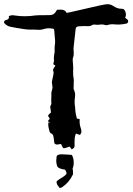

<svg xmlns="http://www.w3.org/2000/svg" viewBox="-20 -721 640 927"><path d="M215.3 -130.9 216.3 -129.9 218.8 -128.4 219.7 -128.9 222.2 -129.4 221.2 -130.4 219.7 -130.9ZM214.8 -131.3 213.9 -134.3 212.9 -137.7Q212.9 -141.6 216.8 -143.6Q219.7 -145 219.7 -147.5Q219.7 -149.4 217.8 -151.9Q212.4 -159.7 212.4 -162.6V-163.1Q212.4 -165.5 220.2 -172.9Q221.2 -172.9 226.1 -177.7L224.6 -190.4L222.7 -204.1V-209Q228 -214.4 228 -223.1V-224.6L227.5 -232.9V-240.7L228 -256.3V-272L229 -278.8L231 -285.6Q233.4 -294.4 233.4 -299.3V-301.3Q233.4 -305.7 231.9 -312.5L231 -318.8L230.5 -325.2Q231 -329.1 232.4 -335.9L234.9 -346.7L236.3 -354L237.8 -361.8Q238.8 -365.7 238.8 -369.1Q238.8 -373.5 237.3 -377.4Q236.3 -379.9 236.3 -382.8Q236.3 -386.7 238.8 -391.1L247.6 -403.8L237.3 -411.1L238.8 -418.5L240.7 -426.3L240.2 -434.6V-442.9L241.2 -453.6L242.7 -464.4L243.7 -466.3V-490.7Q243.7 -499 244.6 -504.4Q246.1 -509.8 246.1 -518.1V-522L245.6 -531.2L244.6 -540L243.2 -559.1L241.2 -578.6L238.3 -582Q226.1 -584.5 215.3 -584.5Q202.1 -584.5 190.9 -580.6Q181.2 -577.1 170.4 -577.1H165.5L147 -578.1H124.5Q111.3 -578.1 94.7 -580.6L77.6 -583.5L61 -585.9L45.9 -588.9L30.3 -591.8Q16.1 -594.2 2.4 -607.4Q-0.5 -610.4 -0.5 -613.8Q-0.5 -615.2 0 -616.7Q1.5 -622.1 6.8 -623.5Q23.4 -627 23.4 -637.7Q23.4 -640.1 22.5 -643.1Q30.8 -647 39.1 -647.5L46.4 -647L53.2 -646Q76.7 -642.6 100.1 -642.6Q125.5 -642.6 150.4 -646.5Q157.2 -647.5 168.9 -647.5H187.5L201.2 -647.9H219.2Q241.7 -647.9 251 -667L252.9 -669.9L255.4 -673.8L269 -674.3H273.9Q278.3 -674.3 281.7 -673.8Q295.4 -671.4 301.8 -658.7L309.6 -660.2L316.9 -661.6L460 -694.3L485.4 -699.2Q492.2 -700.7 498.5 -700.7Q513.7 -700.7 525.4 -692.9Q546.9 -678.7 564.5 -678.7H567.4Q584 -678.7 587.4 -656.7Q587.9 -652.8 587.9 -649.4Q587.9 -641.6 584 -635.3L588.9 -631.3L593.8 -627.9Q599.1 -623.5 599.1 -618.2Q599.1 -617.2 598.6 -615.7Q597.2 -608.9 589.4 -606.9Q581.5 -605 572.3 -604L555.7 -602.5H546.9L538.1 -603Q530.3 -604 523.4 -604Q508.8 -604 499.5 -600.1Q497.1 -599.1 493.7 -599.1Q490.2 -599.1 485.8 -600.6Q478.5 -603 471.2 -603Q465.8 -603 460.9 -602.1Q455.6 -601.1 450.7 -601.1Q447.3 -601.1 444.3 -601.6Q439.9 -602.5 436 -602.5Q427.2 -602.5 420.4 -597.7Q416.5 -594.7 410.2 -594.7H398.4Q392.6 -595.2 386.2 -595.2Q373.5 -595.2 358.9 -593.8Q346.2 -592.3 345.2 -581.1L335.9 -497.1Q335 -490.7 335 -485.4Q335 -481.4 335.4 -478L335.9 -469.2V-460Q335.9 -450.2 332.5 -442.4Q331.1 -439 331.1 -433.1L331.5 -423.3Q333.5 -403.3 333.5 -390.1Q333.5 -383.3 333 -377.9V-371.6Q333 -364.7 333.5 -355.5L335.4 -343.8L336.4 -332.5L335.9 -319.3V-306.2L335.4 -301.3V-296.4Q335.4 -290.5 336.9 -287.1Q342.8 -275.9 342.8 -261.2Q342.8 -255.4 341.8 -249.5Q340.3 -240.2 340.3 -229Q340.3 -223.1 340.8 -216.8L342.8 -200.7L343.8 -185.1Q344.7 -177.7 346.7 -167L349.1 -157.7L351.6 -147.9L356.9 -147.5L363.3 -147L364.3 -144.5L364.7 -142.6Q364.3 -138.7 364.3 -135.3Q364.3 -118.2 370.1 -102.1Q373 -93.8 373 -85.9V-83.5Q373 -80.6 370.6 -76.7L368.2 -73.2L366.7 -69.3Q354 -73.7 346.7 -76.2Q342.3 -67.4 340.8 -54.7L339.8 -33.2V-24.9L340.3 -16.6Q339.4 -4.9 326.2 0L321.3 -6.3L316.9 -13.2L311.5 -11.7L307.6 -10.3L301.3 -8.3Q292.5 -5.4 288.6 -5.4H286.6Q283.2 -6.8 278.8 -17.1L274.9 -25.4H272.5Q270 -25.4 266.6 -24.9L258.8 -23.4Q256.8 -22.9 255.4 -22.9Q248.5 -22.9 243.2 -28.3L241.7 -33.7L241.2 -39.6L239.7 -51.8L238.3 -59.6L236.8 -66.9Q233.9 -74.7 224.6 -78.1Q222.7 -79.1 221.2 -81.5Q219.7 -84 219.2 -86.4L216.3 -97.7L213.9 -108.9Q212.9 -113.8 212.9 -118.7Q212.9 -125.5 214.8 -131.3ZM270 186Q264.2 186 263.2 179.7Q262.7 177.2 258.3 174.3Q252.9 164.6 252.9 157.2Q252.9 153.3 266.1 144.5Q275.9 137.7 284.2 133.3Q294.4 127 300.8 118.7L301.3 116.2Q301.3 109.9 294.4 98.1Q259.3 93.8 255.4 79.1Q252 68.4 251.5 56.6Q252 51.3 252.9 37.6Q253.9 23.9 277.3 23.9L306.6 25.4L326.7 26.9Q335.9 42.5 335.9 63Q335.9 82.5 330.6 91.8Q332.5 103 332.5 113.3V120.6Q313.5 160.6 280.3 182.6Q274.4 186 270 186Z"/></svg>

Font: Kurland
Style: Regular
Weight: 400
Designer: GGBot
Version: 0.22